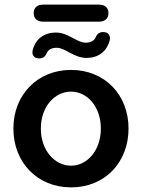

<svg xmlns="http://www.w3.org/2000/svg" viewBox="-20 -802 615 832"><path d="M288 10C434 10 537 -98 537 -245C537 -391 434 -499 288 -499C142 -499 38 -391 38 -245C38 -98 142 10 288 10ZM288 -84C218 -84 157 -149 157 -245C157 -341 218 -405 288 -405C357 -405 417 -341 417 -245C417 -149 357 -84 288 -84ZM168 -708H408C435 -708 450 -722 450 -745C450 -769 435 -782 408 -782H168C141 -782 126 -769 126 -745C126 -722 141 -708 168 -708ZM147 -549C165 -548 176 -556 182 -571C189 -588 206 -595 226 -595C263 -595 300 -551 355 -551C404 -551 442 -577 455 -626C461 -648 449 -662 430 -663C412 -664 401 -656 395 -641C388 -624 371 -617 351 -617C313 -617 276 -661 222 -661C173 -661 135 -635 122 -586C116 -564 128 -550 147 -549Z"/></svg>

Font: SN Pro SemiBold
Style: Regular
Weight: 600
Designer: Tobias Whetton
Foundry: Supernotes
Version: Version 1.003;Glyphs 3.3 (3324)